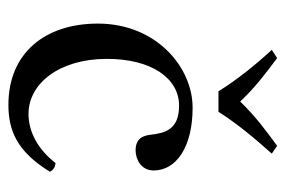

<svg xmlns="http://www.w3.org/2000/svg" viewBox="-134 -552 695 468"><g transform="rotate(90 214.0 -317.5)"><path d="M398 -91C394 -100 386 -104 377 -105C343 -61 300 -39 257 -39C184 -39 123 -113 123 -230C123 -340 171 -406 237 -406C296 -406 304 -371 308 -336C311 -309 325 -300 346 -300C367 -300 395 -313 395 -344C395 -399 338 -439 242 -439C143 -439 37 -350 37 -208C37 -79 109 10 235 10C295 10 348 -9 398 -91ZM202 -502H252C281 -548 319 -593 354 -632L335 -645C298 -618 264 -593 227 -555C193 -591 160 -616 121 -645L101 -632C136 -594 173 -549 202 -502Z"/></g></svg>

Font: Libertinus Serif
Style: Regular
Weight: 400
Designer: Philipp H. Poll, Khaled Hosny
Foundry: Caleb Maclennan
Version: Version 7.050;RELEASE